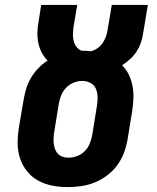

<svg xmlns="http://www.w3.org/2000/svg" viewBox="-20 -755 640 783"><path d="M256 8Q224 8 193 2Q162 -4 135.5 -18.5Q109 -33 90 -57Q71 -81 61.5 -110Q52 -139 52 -171Q52 -203 57 -235L77 -352Q81 -375 88 -397Q95 -419 107.5 -439.5Q120 -460 137 -477.5Q154 -495 174 -508Q160 -522 150.5 -540Q141 -558 136.5 -579Q132 -600 132.5 -622Q133 -644 137 -665L148 -735H295L280 -646Q278 -631 277.5 -616.5Q277 -602 280.5 -588Q284 -574 292.5 -563Q301 -552 314 -548Q316 -548 317.5 -548Q319 -548 321 -548Q328 -548 335.5 -547.5Q343 -547 350 -546Q364 -549 377 -558Q390 -567 398.5 -579.5Q407 -592 412 -606Q417 -620 419 -635L436 -735H583L563 -615Q560 -596 553.5 -578Q547 -560 536 -543.5Q525 -527 510 -513.5Q495 -500 478 -489Q495 -472 505.5 -450Q516 -428 520.5 -403.5Q525 -379 524 -353Q523 -327 519 -302L500 -185Q495 -157 485 -130.5Q475 -104 457.5 -80.5Q440 -57 416 -39Q392 -21 365.5 -10.5Q339 0 311 4Q283 8 256 8ZM259 -112Q277 -112 294.5 -118.5Q312 -125 325.5 -138.5Q339 -152 346 -169.5Q353 -187 356 -204L375 -321Q378 -339 378 -357.5Q378 -376 371.5 -392Q365 -408 349.5 -416.5Q334 -425 316 -425Q298 -425 280.5 -418Q263 -411 250 -397.5Q237 -384 230 -367Q223 -350 220 -333L201 -216Q199 -204 198.5 -191.5Q198 -179 199.5 -167.5Q201 -156 205 -145.5Q209 -135 217 -127Q225 -119 236 -115.5Q247 -112 259 -112Z"/></svg>

Font: Iosevka Curly Slab HvExObl
Style: Regular
Weight: 900
Width: 7
Italic angle: -9°
Monospace: yes
Designer: Belleve Invis
Foundry: Belleve Invis
Version: Version 11.1.0; ttfautohint (v1.8.3)